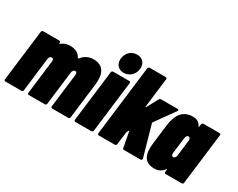

<svg xmlns="http://www.w3.org/2000/svg" viewBox="-95 -1167 1978 1599"><g transform="rotate(30 893.5 -367.5)"><path d="M561 -528C537 -528 490 -523 452 -476C447 -469 442 -466 441 -470C423 -507 390 -528 336 -528C318 -528 284 -525 251 -498C248 -495 245 -496 246 -500V-506C248 -515 242 -520 234 -520H80C72 -520 65 -514 64 -505L4 -15C3 -6 8 0 16 0H170C178 0 185 -6 186 -15L225 -335C228 -356 237 -367 252 -367C265 -367 271 -356 268 -335L229 -15C228 -6 233 0 242 0H395C404 0 410 -6 411 -15L450 -335C453 -356 462 -367 477 -367C490 -367 496 -356 493 -335L454 -15C453 -6 458 0 467 0H620C629 0 635 -6 636 -15L677 -348C691 -459 659 -528 561 -528Z M832 -555C885 -555 928 -595 935 -649C942 -705 909 -743 855 -743C802 -743 760 -705 753 -649C746 -595 779 -555 832 -555ZM689 0H843C851 0 858 -6 859 -15L919 -505C920 -514 915 -520 907 -520H753C745 -520 738 -514 737 -505L677 -15C676 -6 681 0 689 0Z M914 0H1068C1076 0 1083 -6 1084 -15L1099 -133C1099 -135 1099 -136 1100 -139L1109 -156C1112 -161 1116 -160 1116 -156L1143 -12C1145 -3 1150 0 1158 0H1315C1326 0 1331 -7 1329 -17L1246 -311C1245 -314 1246 -316 1247 -318L1379 -502C1386 -512 1383 -520 1371 -520H1214C1206 -520 1200 -517 1196 -509L1138 -403C1135 -399 1131 -399 1132 -404L1166 -685C1168 -694 1162 -700 1154 -700H1000C992 -700 985 -694 984 -685L902 -15C901 -6 906 0 914 0Z M1605 -505 1602 -483C1602 -478 1599 -477 1596 -481C1576 -524 1538 -528 1516 -528C1423 -528 1375 -466 1361 -350L1339 -170C1325 -60 1353 8 1450 8C1473 8 1511 4 1542 -38C1545 -42 1548 -42 1548 -37L1545 -15C1544 -6 1549 0 1558 0H1711C1720 0 1726 -6 1727 -15L1787 -505C1789 -514 1784 -520 1775 -520H1622C1613 -520 1606 -514 1605 -505ZM1540 -153C1527 -153 1521 -166 1523 -185L1542 -335C1544 -354 1553 -367 1566 -367C1579 -367 1587 -354 1584 -335L1566 -185C1564 -166 1553 -153 1540 -153Z"/></g></svg>

Font: Barlow Condensed Black
Style: Italic
Weight: 900
Width: 3
Italic angle: -7°
Designer: Jeremy Tribby
Foundry: Tribby Type
Version: Version 1.422;hotconv 1.0.109;makeotfexe 2.5.65596